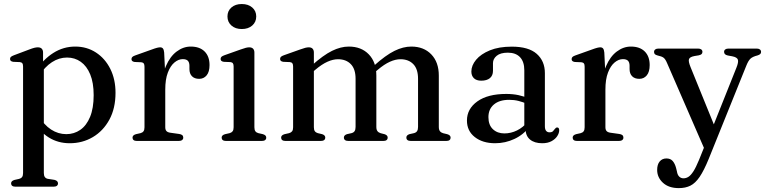

<svg xmlns="http://www.w3.org/2000/svg" viewBox="-20 -718 3902 978"><path d="M199.3 -450.5V-389.6L203.3 -380.8V163.1Q203.3 176.8 208.4 183.8Q213.5 190.9 223.4 192.9L257.5 198.2Q266.6 200.5 271 205Q275.4 209.5 275.4 216.2Q275.4 223.9 269.7 228.4Q264 233 252.1 233H59.2Q47.6 233 42 228.4Q36.5 223.9 36.5 216.2Q36.5 209.8 40.7 205.4Q45 201.1 53.8 198.5L77.4 193.2Q87.3 190.6 92.4 183.8Q97.5 177.1 97.5 163.4V-379Q97.5 -390.5 93.7 -395.6Q89.9 -400.7 81.1 -401.7L47.3 -403.1Q38.6 -404.5 34.9 -408.1Q31.2 -411.8 31.2 -417.6Q31.2 -424.2 35.4 -428.2Q39.7 -432.2 51.1 -436.6L129.3 -466Q144.8 -472 154.8 -474.5Q164.8 -476.9 172.4 -476.9Q186.1 -476.9 192.7 -469.9Q199.3 -462.8 199.3 -450.5ZM178.4 -330.7 161.8 -357.2Q200.3 -415.8 251.6 -448.3Q302.8 -480.8 363.1 -480.8Q422.3 -480.8 468.7 -450.6Q515.1 -420.4 541.8 -367.3Q568.4 -314.1 568.4 -245.4Q568.4 -166.3 537.2 -108.7Q505.9 -51 453 -19.7Q400.1 11.6 335.2 11.6Q275.6 11.6 228.6 -17.7Q181.5 -47.1 153 -101.4L178.1 -127Q204.1 -81.7 240.2 -58.2Q276.3 -34.7 317.7 -34.7Q357.4 -34.7 388.9 -56.5Q420.5 -78.3 438.8 -122.6Q457.1 -166.8 457.1 -233.2Q457.1 -296.7 439.5 -339.2Q421.9 -381.7 391.3 -403.3Q360.8 -424.9 321.6 -424.9Q280.9 -424.9 244.6 -401.3Q208.2 -377.8 178.4 -330.7Z M804.1 -261.3Q804.1 -332.4 825.2 -381.4Q846.2 -430.4 879.9 -455.6Q913.6 -480.8 951.6 -480.8Q997.1 -480.8 1022.2 -455.8Q1047.3 -430.8 1047.3 -386.6Q1047.3 -352 1032.6 -334.2Q1017.9 -316.4 994.5 -316.4Q970.9 -316.4 957.9 -329.6Q944.9 -342.8 944.9 -366.3V-383.4Q944.7 -400.3 936.8 -408.5Q928.8 -416.8 910.6 -416.8Q888.9 -416.8 868.4 -399.6Q847.9 -382.5 834.9 -348.2Q821.8 -313.9 821.8 -261.5ZM816.2 -450.5 821.8 -334.6V-69.9Q821.8 -57.2 827.7 -50.6Q833.6 -43.9 847.7 -41.9L892.6 -35.6Q903.1 -34.1 908.3 -29.6Q913.5 -25.1 913.5 -17Q913.5 -9.1 907.5 -4.6Q901.5 0 890 0H677.7Q666.1 0 660.5 -4.6Q655 -9.1 655 -16.8Q655 -23.2 659.2 -27.6Q663.5 -31.9 672.3 -34.5L695.9 -39.8Q705.8 -42.4 710.9 -49.2Q716 -55.9 716 -69.6V-378.2Q716 -389.7 712.2 -394.8Q708.4 -399.9 699.6 -400.9L665.8 -402.3Q657.1 -403.7 653.4 -407.3Q649.7 -411 649.7 -416.8Q649.7 -423.4 654 -427.8Q658.4 -432.2 669.6 -436L750.4 -464.8Q770.3 -472.2 780.1 -474.6Q789.9 -476.9 795.7 -476.9Q805.2 -476.9 810 -470.9Q814.8 -464.8 816.2 -450.5Z M1275.8 -450.5V-69.9Q1275.8 -56.2 1280.9 -49.3Q1286 -42.4 1295.9 -39.8L1318.3 -34.8Q1327.4 -32.2 1331.8 -27.9Q1336.2 -23.5 1336.2 -16.8Q1336.2 -9.1 1330.5 -4.6Q1324.8 0 1312.9 0H1131.7Q1120.1 0 1114.5 -4.6Q1109 -9.1 1109 -16.8Q1109 -23.2 1113.2 -27.6Q1117.5 -31.9 1126.3 -34.5L1149.9 -39.8Q1159.8 -42.7 1164.9 -49.3Q1170 -55.9 1170 -69.6V-379Q1170 -390.5 1166.2 -395.6Q1162.4 -400.7 1153.6 -401.7L1119.8 -403.1Q1111.1 -404.5 1107.4 -408.1Q1103.7 -411.8 1103.7 -417.6Q1103.7 -424.2 1107.9 -428.5Q1112.2 -432.8 1123.6 -436.8L1205.8 -466Q1222.3 -472 1232.3 -474.5Q1242.2 -476.9 1249.1 -476.9Q1262.6 -476.9 1269.2 -469.9Q1275.8 -462.8 1275.8 -450.5ZM1211.6 -570.1Q1179 -570.1 1158.8 -588Q1138.6 -605.9 1138.6 -634.1Q1138.6 -662.4 1158.8 -680Q1179 -697.5 1211.6 -697.5Q1244.5 -697.5 1264.9 -679.8Q1285.2 -662.1 1285.2 -634.1Q1285.2 -605.9 1264.9 -588Q1244.5 -570.1 1211.6 -570.1Z M1578.8 -450.5V-69.9Q1578.8 -56.2 1583.9 -49.4Q1589 -42.6 1598.9 -39.8L1620.9 -34.6Q1636.8 -29.3 1636.8 -17.6Q1636.8 0 1613.3 0H1434.7Q1423.1 0 1417.5 -4.6Q1412 -9.1 1412 -16.8Q1412 -23.2 1416.2 -27.6Q1420.5 -31.9 1429.3 -34.5L1452.9 -39.8Q1462.8 -42.7 1467.9 -49.3Q1473 -55.9 1473 -69.6V-379Q1473 -390.5 1469.2 -395.6Q1465.4 -400.7 1456.6 -401.7L1422.8 -403.1Q1414.1 -404.5 1410.4 -408.1Q1406.7 -411.8 1406.7 -417.6Q1406.7 -424.2 1410.9 -428.5Q1415.2 -432.8 1426.6 -436.8L1508.8 -466Q1524.7 -471.8 1534.8 -474.4Q1544.8 -476.9 1552.9 -476.9Q1565.8 -476.9 1572.3 -469.9Q1578.8 -462.8 1578.8 -450.5ZM1564.4 -344.1 1544.6 -364.1 1566.5 -383.2Q1626.8 -437.2 1671.3 -459Q1715.7 -480.8 1756.8 -480.8Q1820.5 -480.8 1858.8 -440.9Q1897 -401 1897 -332.8V-71.7Q1897 -57.1 1902.7 -49.9Q1908.4 -42.6 1918.9 -39.5L1939.4 -34.3Q1954.7 -29 1954.7 -17.6Q1954.7 0 1931.8 0H1755.2Q1731.7 0 1731.7 -17.6Q1731.7 -29.3 1747.3 -34.6L1770.5 -39.8Q1781.3 -42.6 1786.2 -50Q1791.2 -57.4 1791.2 -71.7V-316.6Q1791.2 -366.6 1766.9 -391.4Q1742.6 -416.3 1701.7 -416.3Q1676.5 -416.3 1647.9 -403.5Q1619.3 -390.7 1586.1 -362.6ZM1882.6 -344.1 1862.8 -364.1 1884.7 -383.2Q1945 -437.2 1989.5 -459Q2033.9 -480.8 2075 -480.8Q2138.7 -480.8 2177 -440.9Q2215.2 -401 2215.2 -332.8V-71.7Q2215.2 -57.1 2220.9 -49.8Q2226.6 -42.4 2237.1 -39.5L2258 -34.5Q2266.8 -31.9 2271.1 -27.6Q2275.3 -23.2 2275.3 -16.8Q2275.3 -9.1 2269.9 -4.6Q2264.5 0 2252.6 0H2073.4Q2049.9 0 2049.9 -17.6Q2049.9 -29.3 2065.5 -34.6L2088.7 -39.8Q2099.5 -42.6 2104.4 -50Q2109.4 -57.4 2109.4 -71.7V-316.6Q2109.4 -366.6 2085.1 -391.4Q2060.8 -416.3 2019.9 -416.3Q1994.7 -416.3 1966.1 -403.5Q1937.5 -390.7 1904.3 -362.6Z M2657.1 -61.9V-71.9L2650.7 -75.1V-360.3Q2650.7 -403.6 2628.9 -426.7Q2607.1 -449.7 2567.1 -449.7Q2529.2 -449.7 2510.2 -434Q2491.1 -418.3 2491.1 -396.4V-357.2Q2491.1 -332.9 2475.3 -319.9Q2459.4 -307 2431.4 -307Q2406.9 -307 2393.9 -319.6Q2381 -332.3 2381 -353.6Q2381 -384.5 2405.1 -413.6Q2429.3 -442.7 2475.3 -461.6Q2521.3 -480.4 2587 -480.4Q2672.3 -480.4 2713.9 -443.8Q2755.5 -407.1 2755.5 -345.5V-75Q2755.5 -58.9 2761.8 -51.5Q2768 -44 2778.9 -44Q2791.3 -44 2796.7 -49.7Q2802.1 -55.4 2806 -60.8Q2808.6 -64 2811.3 -66.4Q2814 -68.7 2818.1 -68.7Q2823.3 -68.7 2825.9 -64.9Q2828.4 -61 2828.4 -54.5Q2828.4 -40 2818.6 -24.8Q2808.7 -9.5 2789.6 1Q2770.4 11.6 2742 11.6Q2702.4 11.6 2679.7 -7.3Q2657.1 -26.1 2657.1 -61.9ZM2358.5 -104.1Q2358.5 -163.6 2411.6 -201.6Q2464.8 -239.5 2559.1 -239.5Q2593.1 -239.5 2621.6 -233.3Q2650 -227 2671.8 -217.1L2663.8 -189.5Q2643.1 -198.2 2621.2 -203.9Q2599.4 -209.5 2573.7 -209.5Q2524 -209.5 2496 -185.9Q2467.9 -162.3 2467.9 -121.3Q2467.9 -81.2 2490.8 -59.8Q2513.6 -38.4 2549.2 -38.4Q2582.6 -38.4 2613.7 -53.7Q2644.7 -69 2667.1 -97.2L2677.6 -73.4Q2647.9 -32.8 2601.1 -10.6Q2554.3 11.6 2502 11.6Q2438.6 11.6 2398.5 -19.8Q2358.5 -51.1 2358.5 -104.1Z M3046.1 -261.3Q3046.1 -332.4 3067.2 -381.4Q3088.2 -430.4 3121.9 -455.6Q3155.6 -480.8 3193.6 -480.8Q3239.1 -480.8 3264.2 -455.8Q3289.3 -430.8 3289.3 -386.6Q3289.3 -352 3274.6 -334.2Q3259.9 -316.4 3236.5 -316.4Q3212.9 -316.4 3199.9 -329.6Q3186.9 -342.8 3186.9 -366.3V-383.4Q3186.7 -400.3 3178.8 -408.5Q3170.8 -416.8 3152.6 -416.8Q3130.9 -416.8 3110.4 -399.6Q3089.9 -382.5 3076.9 -348.2Q3063.8 -313.9 3063.8 -261.5ZM3058.2 -450.5 3063.8 -334.6V-69.9Q3063.8 -57.2 3069.7 -50.6Q3075.6 -43.9 3089.7 -41.9L3134.6 -35.6Q3145.1 -34.1 3150.3 -29.6Q3155.5 -25.1 3155.5 -17Q3155.5 -9.1 3149.5 -4.6Q3143.5 0 3132 0H2919.7Q2908.1 0 2902.5 -4.6Q2897 -9.1 2897 -16.8Q2897 -23.2 2901.2 -27.6Q2905.5 -31.9 2914.3 -34.5L2937.9 -39.8Q2947.8 -42.4 2952.9 -49.2Q2958 -55.9 2958 -69.6V-378.2Q2958 -389.7 2954.2 -394.8Q2950.4 -399.9 2941.6 -400.9L2907.8 -402.3Q2899.1 -403.7 2895.4 -407.3Q2891.7 -411 2891.7 -416.8Q2891.7 -423.4 2896 -427.8Q2900.4 -432.2 2911.6 -436L2992.4 -464.8Q3012.3 -472.2 3022.1 -474.6Q3031.9 -476.9 3037.7 -476.9Q3047.2 -476.9 3052 -470.9Q3056.8 -464.8 3058.2 -450.5Z M3626.3 -59.3 3571.8 49.3 3378 -396.4Q3369.5 -416.8 3360.2 -423.9Q3351 -431 3328.8 -435.7Q3319.1 -438.3 3315.3 -442.5Q3311.6 -446.7 3311.6 -453.5Q3311.6 -461.5 3317.6 -466.1Q3323.6 -470.6 3334 -470.6H3535.5Q3546 -470.6 3552 -466.2Q3558 -461.8 3558 -453.8Q3558 -447 3553.8 -442.6Q3549.5 -438.3 3538.9 -436.1L3518.2 -432.7Q3493.7 -428.2 3489.6 -416.9Q3485.5 -405.7 3497.4 -376.5ZM3540.6 96.7 3580.4 -2.2 3594.2 -29.9 3730.9 -372.5Q3742.7 -401.5 3738.6 -414Q3734.5 -426.6 3709.5 -431.3L3687.6 -435.3Q3677.2 -437.5 3672.8 -442.1Q3668.3 -446.7 3668.3 -453.8Q3668.3 -461.8 3674.3 -466.2Q3680.3 -470.6 3690.8 -470.6H3834.3Q3844.7 -470.6 3850.7 -466.1Q3856.7 -461.5 3856.7 -453.5Q3856.7 -447.5 3852.7 -443.1Q3848.6 -438.7 3838.1 -435.5Q3814.2 -429.6 3803 -419.4Q3791.8 -409.3 3781.5 -383.4L3590 91.4Q3565.9 150.4 3543.9 182.8Q3521.9 215.2 3496.8 227.7Q3471.7 240.2 3437.9 240.2Q3386.4 240.2 3356.9 213Q3327.4 185.8 3327.4 147.5Q3327.4 119.9 3340.2 104.5Q3353 89.1 3374.6 89.1Q3395.4 89.1 3406.7 102.3Q3418 115.6 3423.8 137.7L3428 154.8Q3430.8 173.1 3439.9 181.7Q3449 190.3 3461.4 190.3Q3474.8 190.3 3486.8 182.7Q3498.8 175.2 3511.9 155Q3524.9 134.8 3540.6 96.7Z"/></svg>

Font: Fraunces
Style: Regular
Weight: 900
Version: Version 1.000;[b76b70a41]